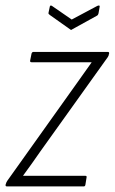

<svg xmlns="http://www.w3.org/2000/svg" viewBox="-25 -668 411 688"><path d="M0 0Q-6 0 -5 -6L-4 -9Q-2 -16 1 -20L249 -368Q263 -387 276 -406Q289 -425 303 -444V-445Q280 -445 258.5 -445Q237 -445 214 -445H88Q82 -445 83 -451L88 -476Q90 -482 95 -482H361Q367 -482 366 -476L365 -473Q365 -469 361 -463L120 -126Q105 -104 89.5 -82.5Q74 -61 58 -39V-38Q79 -38 100.5 -38Q122 -38 144 -38H281Q287 -38 285 -31L281 -6Q280 0 275 0ZM324 -647Q334 -651 332 -643L328 -620Q327 -617 326 -615Q325 -613 321 -611L234 -563Q230 -559 226 -563L154 -614Q151 -616 149.5 -618Q148 -620 149 -623L153 -642Q154 -651 161 -647L232 -598Z"/></svg>

Font: Sofia Sans Condensed ExtraLight
Style: Italic
Weight: 250
Italic angle: -9°
Version: Version 4.100